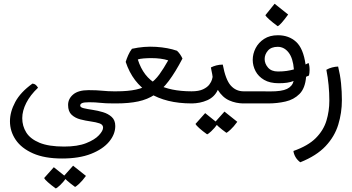

<svg xmlns="http://www.w3.org/2000/svg" viewBox="-20 -558 1915 1045"><path d="M317.9 304.7Q223.1 304.7 159.9 276.9Q96.7 249 65.4 202.9Q34.2 156.7 34.2 102.1Q34.2 50.8 63 -2.9Q91.8 -56.6 156.7 -103Q167.5 -102.1 174.3 -96.2Q181.2 -90.3 187 -80.6Q144.5 -40.5 122.8 2.4Q101.1 45.4 101.1 85Q101.1 127.9 123 163.1Q145 198.2 195.1 219Q245.1 239.7 329.1 239.7Q401.9 239.7 448.7 221.2Q495.6 202.6 518.3 178.2Q541 153.8 541 136.7Q541 120.1 521.7 113.5Q502.4 106.9 474.1 103Q445.8 99.1 417.5 91.8Q389.2 84.5 369.9 66.7Q350.6 48.8 350.6 13.2Q350.6 -20.5 378.4 -43.9Q406.2 -67.4 462.4 -67.4Q505.4 -67.4 536.9 -64.2Q568.4 -61 598.6 -61H608.4V4.9H598.6Q553.2 4.9 525.9 1.7Q498.5 -1.5 465.3 -1.5Q437 -1.5 426.8 3.2Q416.5 7.8 416.5 16.6Q416.5 26.4 435.8 31Q455.1 35.6 483.4 39.8Q511.7 43.9 540.3 52.5Q568.8 61 588.1 78.6Q607.4 96.2 607.4 127.9Q607.4 172.9 573.7 213.4Q540 253.9 475.6 279.3Q411.1 304.7 317.9 304.7ZM388.7 459.5Q362.8 440.9 345.5 425.3Q328.1 409.7 325.2 402.8L377.9 343.8L447.8 399.4Q427.7 426.8 410.9 442.1Q394 457.5 388.7 459.5ZM283.7 467.8Q257.8 449.2 240.7 433.8Q223.6 418.5 220.2 411.1L272.9 352.1L342.8 408.2Q322.8 435.5 305.9 450.9Q289.1 466.3 283.7 467.8Z M588.9 4.9V-61H613.3Q677.7 -61 720.9 -70.6Q764.2 -80.1 794.2 -100.6Q824.2 -121.1 847.4 -153.1Q870.6 -185.1 895.5 -229.5Q857.4 -241.7 803.2 -241.7Q782.2 -241.7 761.7 -240Q741.2 -238.3 730 -234.4Q760.3 -138.7 833.7 -99.9Q907.2 -61 1022.5 -61H1032.2V4.9H1022.5Q884.3 4.9 793 -51.5Q701.7 -107.9 664.1 -221.2Q669.4 -238.8 678 -258.1Q686.5 -277.3 698.2 -292.5Q763.7 -307.1 829.1 -303Q894.5 -298.8 943.4 -281.7Q961.9 -264.2 973.1 -239.3Q934.6 -165.5 898.7 -117.7Q862.8 -69.8 822.8 -43.2Q782.7 -16.6 732.2 -5.9Q681.6 4.9 613.3 4.9Z M1012.7 4.9V-61H1022.5Q1062 -61 1085.2 -72Q1108.4 -83 1119.4 -97.9Q1130.4 -112.8 1133.8 -125Q1137.2 -137.2 1137.2 -139.2Q1137.2 -143.1 1135 -154.5Q1132.8 -166 1130.4 -177.2Q1127.9 -188.5 1127.9 -190.9Q1141.6 -197.8 1157.2 -201.9Q1172.9 -206.1 1192.4 -206.5Q1208 -123.5 1236.1 -92.3Q1264.2 -61 1305.7 -61H1315.4V4.9H1305.7Q1264.2 4.9 1227.5 -11.5Q1190.9 -27.8 1165.5 -68.8Q1147.5 -29.8 1108.2 -12.5Q1068.8 4.9 1022.5 4.9ZM1212.4 165Q1186.5 146.5 1169.2 130.9Q1151.9 115.2 1148.9 108.4L1201.7 49.3L1271.5 105Q1251.5 132.3 1234.6 147.7Q1217.8 163.1 1212.4 165ZM1107.4 173.3Q1081.5 154.8 1064.5 139.4Q1047.4 124 1043.9 116.7L1096.7 57.6L1166.5 113.8Q1146.5 141.1 1129.6 156.5Q1112.8 171.9 1107.4 173.3Z M1440.9 4.9Q1406.2 4.9 1390.9 4.9Q1375.5 4.9 1369.6 4.9Q1363.8 4.9 1359.4 4.9Q1355 4.9 1344 4.9Q1333 4.9 1305.7 4.9H1295.9V-61H1305.7Q1346.2 -61 1365.5 -61Q1384.8 -61 1394.5 -61Q1404.3 -61 1415.5 -60.8Q1426.8 -60.5 1450.7 -60.5Q1513.2 -60.1 1542.2 -74.2Q1571.3 -88.4 1578.1 -117.2Q1561.5 -110.8 1542.5 -107.9Q1523.4 -105 1497.1 -105Q1448.7 -105 1417.5 -123.3Q1386.2 -141.6 1370.8 -170.9Q1355.5 -200.2 1355.5 -231.9Q1355.5 -265.1 1371.3 -295.9Q1387.2 -326.7 1417.7 -346.4Q1448.2 -366.2 1492.7 -366.2Q1552.2 -366.2 1591.6 -330.3Q1630.9 -294.4 1643.1 -207L1659.2 -215.3Q1665 -201.7 1665 -177.2Q1665 -160.2 1661.6 -147L1646 -140.1Q1641.1 -77.6 1610.1 -46.6Q1579.1 -15.6 1533.9 -5.4Q1488.8 4.9 1440.9 4.9ZM1492.7 -168.9Q1520 -168.9 1539.8 -171.9Q1559.6 -174.8 1579.6 -180.2Q1574.7 -241.7 1550.5 -272.5Q1526.4 -303.2 1491.7 -303.2Q1456.1 -303.2 1438.2 -282.5Q1420.4 -261.7 1420.4 -236.8Q1420.4 -211.4 1438.7 -190.2Q1457 -168.9 1492.7 -168.9ZM1491.2 -415.5Q1463.9 -435.5 1445.8 -451.7Q1427.7 -467.8 1424.3 -475.1L1474.6 -537.6L1548.3 -479Q1505.4 -419.9 1491.2 -415.5Z M1614.3 325.2Q1597.2 312.5 1587.9 295.9Q1578.6 279.3 1577.1 263.7Q1656.7 235.8 1698.7 193.6Q1740.7 151.4 1756.6 99.1Q1772.5 46.9 1772.5 -9.8Q1772.5 -95.7 1756.3 -178.2Q1770.5 -186.5 1787.4 -190.9Q1804.2 -195.3 1820.3 -195.8Q1831.5 -150.9 1836.2 -104.7Q1840.8 -58.6 1840.8 -13.2Q1840.8 56.2 1821 120.6Q1801.3 185.1 1752 237.5Q1702.6 290 1614.3 325.2Z"/></svg>

Font: Harmattan
Style: Regular
Weight: 400
Designer: George W. Nuss III and SIL International
Foundry: SIL International
Version: Version 4.000